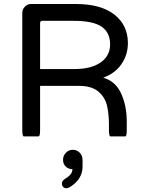

<svg xmlns="http://www.w3.org/2000/svg" viewBox="-20 -703 735 980"><path d="M627 -84V-39.1Q627 -6.8 619.1 -6.8H543.9Q536.1 -6.8 536.1 -39.1V-68.4Q536.1 -117.2 527.3 -159.2Q517.6 -205.1 482.9 -234.9Q448.2 -264.6 385.7 -264.6H184.6V-39.1Q184.6 -6.8 176.8 -6.8Q176.8 -6.8 101.6 -6.8Q93.8 -6.8 93.8 -39.1V-636.7Q93.8 -655.3 106.9 -668.9Q120.1 -682.6 138.7 -682.6H366.2Q495.1 -682.6 564 -628.4Q632.8 -574.2 632.8 -483.4Q632.8 -423.8 600.1 -376Q567.4 -328.1 506.8 -306.6Q570.3 -288.1 598.6 -225.1Q627 -162.1 627 -84ZM542 -476.6Q542 -537.1 498.5 -566.9Q455.1 -596.7 355.5 -596.7H196.3Q184.6 -596.7 184.6 -585V-350.6H360.4Q445.3 -350.6 493.7 -384.3Q542 -418 542 -476.6ZM401.4 114.3V146.5Q401.4 212.9 335 252.9Q325.2 257.8 318.4 257.8Q308.6 257.8 302.2 251Q295.9 244.1 295.9 234.4Q295.9 221.7 307.6 212.9Q330.1 199.2 339.8 187.5Q349.6 175.8 349.6 160.2Q329.1 160.2 315.4 147Q301.8 133.8 301.8 112.3Q301.8 91.8 316.4 76.7Q331.1 61.5 351.6 61.5Q373 61.5 387.2 76.7Q401.4 91.8 401.4 114.3Z"/></svg>

Font: YuPearl-Regular
Style: Regular
Weight: 400
Designer: Max Yao
Foundry: Max-Everyday
Version: Version 1.011; ttfautohint (v1.8.3)